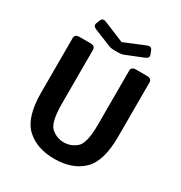

<svg xmlns="http://www.w3.org/2000/svg" viewBox="-201 -1005 1096 1164"><g transform="rotate(30 347.0 -423.0)"><path d="M176.8 -789.6Q148.4 -800.8 157.7 -823.7L167.5 -848.1Q176.8 -871.1 204.6 -859.4L346.7 -800.8H347.7L489.7 -859.4Q517.6 -871.1 526.9 -848.1L536.6 -823.7Q545.9 -800.8 517.6 -789.6L398.4 -741.7Q382.8 -735.4 361.8 -735.4H332.5Q311.5 -735.4 295.9 -741.7ZM78.1 -291.5V-673.3Q78.1 -700.2 112.3 -700.2H186.5Q220.7 -700.2 220.7 -673.3V-296.4Q220.7 -164.6 259.5 -131.6Q298.3 -98.6 347.2 -98.6Q396 -98.6 434.8 -131.6Q473.6 -164.6 473.6 -296.4V-673.3Q473.6 -700.2 507.8 -700.2H582Q616.2 -700.2 616.2 -673.3V-291.5Q616.2 -120.6 543.9 -52Q471.7 16.6 347.2 16.6Q222.7 16.6 150.4 -52Q78.1 -120.6 78.1 -291.5Z"/></g></svg>

Font: Istok Web
Style: Bold
Weight: 700
Designer: Andrey V. Panov
Foundry: Andrey V. Panov
Version: Version 1.0.2g